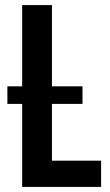

<svg xmlns="http://www.w3.org/2000/svg" viewBox="-20 -734 433 754"><path d="M67 0V-326H9V-395H67V-714H184V-395H304V-326H184V-103H377V0Z"/></svg>

Font: Noto Sans ExtraCondensed SemiBold
Style: Regular
Weight: 600
Width: 2
Designer: Monotype Design Team
Foundry: Monotype Imaging Inc.
Version: Version 2.013; ttfautohint (v1.8.4.7-5d5b)